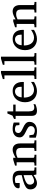

<svg xmlns="http://www.w3.org/2000/svg" viewBox="1583 -2360 789 3995"><g transform="rotate(-90 1977.5 -362.5)"><path d="M331.1 -267.1Q263.7 -250 224.1 -233.4Q184.6 -216.8 164.3 -200Q144 -183.1 138.4 -165.8Q132.8 -148.4 132.8 -129.9Q132.8 -114.3 137.9 -99.4Q143.1 -84.5 152.6 -72.8Q162.1 -61 176 -54Q189.9 -46.9 208 -46.9Q228 -46.9 249.8 -54.2Q271.5 -61.5 289.6 -70.3Q310.5 -80.6 331.1 -94.2ZM344.2 0 331.1 -59.1Q304.7 -39.1 276.9 -23.4Q264.6 -16.6 251 -10.3Q237.3 -3.9 222.9 1.2Q208.5 6.3 193.6 9.3Q178.7 12.2 164.1 12.2Q136.7 12.2 113 2.9Q89.4 -6.3 71.8 -23.9Q54.2 -41.5 44.2 -66.4Q34.2 -91.3 34.2 -123Q34.2 -141.6 37.8 -158.2Q41.5 -174.8 52.7 -190.4Q64 -206.1 84.2 -220.5Q104.5 -234.9 137.5 -249Q170.4 -263.2 218 -277.1Q265.6 -291 331.1 -305.2V-348.1Q331.1 -398.4 308.6 -422.6Q286.1 -446.8 237.8 -446.8Q211.4 -446.8 192.9 -441.9Q174.3 -437 167 -434.1V-347.2H94.2Q87.4 -347.2 80.8 -348.1Q74.2 -349.1 68.8 -352.3Q63.5 -355.5 60.3 -361.1Q57.1 -366.7 57.1 -376Q57.1 -406.7 75.7 -429Q94.2 -451.2 124 -465.8Q153.8 -480.5 190.9 -487.3Q228 -494.1 265.1 -494.1Q311.5 -494.1 342 -482.9Q372.6 -471.7 390.4 -451.7Q408.2 -431.6 415.5 -404.3Q422.9 -377 422.9 -344.2V-64Q422.9 -54.7 429 -48.8Q435.1 -43 443.8 -42L492.2 -39.1V0Z M835 0V-39.1L877 -42Q885.7 -43 891.8 -48.8Q897.9 -54.7 897.9 -64V-324.2Q897.9 -371.6 876 -396.2Q854 -420.9 801.8 -420.9Q772.9 -420.9 745.1 -412.8Q717.3 -404.8 691.9 -392.1V-64Q691.9 -54.7 697.8 -48.8Q703.6 -43 712.9 -42L754.9 -39.1V0H528.8V-39.1L577.6 -42Q586.9 -43 592.8 -48.8Q598.6 -54.7 598.6 -64V-411.1H528.8V-443.8L650.9 -481.9H691.9V-432.1Q712.9 -443.8 734.6 -455.1Q756.3 -466.3 777.8 -475.1Q799.3 -483.9 819.3 -489Q839.4 -494.1 856.9 -494.1Q922.4 -494.1 956.5 -453.6Q990.7 -413.1 990.7 -339.8V-64Q990.7 -54.7 996.8 -48.8Q1002.9 -43 1011.7 -42L1055.7 -39.1V0Z M1439.5 -145Q1439.5 -108.4 1426.3 -79.1Q1413.1 -49.8 1388.7 -29.5Q1364.3 -9.3 1328.6 1.5Q1293 12.2 1248.5 12.2Q1225.6 12.2 1203.9 9.5Q1182.1 6.8 1163.8 2.7Q1145.5 -1.5 1131.3 -5.9Q1117.2 -10.3 1109.9 -13.2V-146H1160.6L1172.9 -61Q1188 -51.3 1210.2 -42.2Q1232.4 -33.2 1261.7 -33.2Q1283.2 -33.2 1299.8 -39.8Q1316.4 -46.4 1327.9 -57.1Q1339.4 -67.9 1345.5 -81.8Q1351.6 -95.7 1351.6 -110.8Q1351.6 -131.8 1343.3 -146.7Q1335 -161.6 1319.3 -173.6Q1303.7 -185.5 1281 -196.8Q1258.3 -208 1229.5 -222.2Q1202.1 -235.4 1181.2 -248.3Q1160.2 -261.2 1145.8 -276.1Q1131.3 -291 1124 -308.8Q1116.7 -326.7 1116.7 -349.1Q1116.7 -382.3 1128.7 -409.2Q1140.6 -436 1163.6 -454.8Q1186.5 -473.6 1220 -483.9Q1253.4 -494.1 1296.9 -494.1Q1318.8 -494.1 1338.9 -491.7Q1358.9 -489.3 1375.5 -485.8Q1392.1 -482.4 1404.8 -478.5Q1417.5 -474.6 1424.8 -471.2V-353H1372.6L1364.7 -422.9Q1354 -431.2 1333 -438.5Q1312 -445.8 1288.6 -445.8Q1247.1 -445.8 1227.3 -427Q1207.5 -408.2 1207.5 -378.9Q1207.5 -361.8 1213.1 -349.1Q1218.8 -336.4 1231.7 -325.2Q1244.6 -314 1265.9 -302.2Q1287.1 -290.5 1318.8 -275.9Q1345.2 -264.2 1367.2 -251.5Q1389.2 -238.8 1405.3 -223.1Q1421.4 -207.5 1430.4 -188.5Q1439.5 -169.4 1439.5 -145Z M1806.6 -21Q1788.1 -11.7 1766.1 -4.4Q1747.6 2 1723.1 7.1Q1698.7 12.2 1671.9 12.2Q1615.2 12.2 1589.8 -14.2Q1564.5 -40.5 1564.5 -100.1V-432.1H1500.5V-464.8L1568.8 -497.1L1613.8 -603H1657.7V-481.9H1798.8V-432.1H1657.7V-152.8Q1657.7 -123 1662.8 -102.3Q1668 -81.5 1678 -68.6Q1688 -55.7 1702.9 -49.8Q1717.8 -43.9 1737.8 -43.9Q1752.4 -43.9 1764.9 -46.4Q1777.3 -48.8 1786.6 -52.2Q1797.4 -56.2 1806.6 -61Z M2269.5 -49.8Q2248.5 -36.6 2225.8 -25.4Q2203.1 -14.2 2179 -5.9Q2154.8 2.4 2129.9 7.3Q2105 12.2 2079.6 12.2Q2034.2 12.2 1992.2 -3.2Q1950.2 -18.6 1918.2 -49.3Q1886.2 -80.1 1866.9 -126.7Q1847.7 -173.3 1847.7 -235.8Q1847.7 -294.4 1865.2 -342Q1882.8 -389.6 1914.1 -423.6Q1945.3 -457.5 1988.3 -475.8Q2031.2 -494.1 2082.5 -494.1Q2128.9 -494.1 2164.1 -478.8Q2199.2 -463.4 2222.7 -436.3Q2246.1 -409.2 2257.8 -371.3Q2269.5 -333.5 2269.5 -289.1V-275.9Q2269.5 -268.1 2268.6 -261.2H1944.3Q1944.3 -223.1 1952.4 -185.1Q1960.4 -147 1979.5 -116.7Q1998.5 -86.4 2030.8 -67.6Q2063 -48.8 2111.3 -48.8Q2132.8 -48.8 2153.8 -54.4Q2174.8 -60.1 2195.1 -68.8Q2215.3 -77.6 2233.9 -88.6Q2252.4 -99.6 2269.5 -110.8ZM2169.4 -328.1Q2169.4 -353 2163.6 -374.3Q2157.7 -395.5 2145.8 -411.1Q2133.8 -426.8 2115.5 -435.8Q2097.2 -444.8 2072.3 -444.8Q2047.4 -444.8 2025.9 -435.3Q2004.4 -425.8 1988 -407.7Q1971.7 -389.6 1961.7 -364Q1951.7 -338.4 1949.7 -306.2H2169.4Z M2330.6 0V-39.1L2383.8 -42Q2390.6 -42 2398.2 -49.1Q2405.8 -56.2 2405.8 -63V-665H2329.6V-698.2L2457.5 -736.8H2498.5V-63Q2498.5 -56.2 2505.6 -49.1Q2512.7 -42 2519.5 -42L2573.7 -39.1V0Z M2627.4 0V-39.1L2680.7 -42Q2687.5 -42 2695.1 -49.1Q2702.6 -56.2 2702.6 -63V-665H2626.5V-698.2L2754.4 -736.8H2795.4V-63Q2795.4 -56.2 2802.5 -49.1Q2809.6 -42 2816.4 -42L2870.6 -39.1V0Z M3353.5 -49.8Q3332.5 -36.6 3309.8 -25.4Q3287.1 -14.2 3262.9 -5.9Q3238.8 2.4 3213.9 7.3Q3189 12.2 3163.6 12.2Q3118.2 12.2 3076.2 -3.2Q3034.2 -18.6 3002.2 -49.3Q2970.2 -80.1 2950.9 -126.7Q2931.6 -173.3 2931.6 -235.8Q2931.6 -294.4 2949.2 -342Q2966.8 -389.6 2998 -423.6Q3029.3 -457.5 3072.3 -475.8Q3115.2 -494.1 3166.5 -494.1Q3212.9 -494.1 3248 -478.8Q3283.2 -463.4 3306.6 -436.3Q3330.1 -409.2 3341.8 -371.3Q3353.5 -333.5 3353.5 -289.1V-275.9Q3353.5 -268.1 3352.5 -261.2H3028.3Q3028.3 -223.1 3036.4 -185.1Q3044.4 -147 3063.5 -116.7Q3082.5 -86.4 3114.7 -67.6Q3147 -48.8 3195.3 -48.8Q3216.8 -48.8 3237.8 -54.4Q3258.8 -60.1 3279.1 -68.8Q3299.3 -77.6 3317.9 -88.6Q3336.4 -99.6 3353.5 -110.8ZM3253.4 -328.1Q3253.4 -353 3247.6 -374.3Q3241.7 -395.5 3229.7 -411.1Q3217.8 -426.8 3199.5 -435.8Q3181.2 -444.8 3156.2 -444.8Q3131.3 -444.8 3109.9 -435.3Q3088.4 -425.8 3072 -407.7Q3055.7 -389.6 3045.7 -364Q3035.6 -338.4 3033.7 -306.2H3253.4Z M3713.9 0V-39.1L3755.9 -42Q3764.6 -43 3770.8 -48.8Q3776.9 -54.7 3776.9 -64V-324.2Q3776.9 -371.6 3754.9 -396.2Q3732.9 -420.9 3680.7 -420.9Q3651.9 -420.9 3624 -412.8Q3596.2 -404.8 3570.8 -392.1V-64Q3570.8 -54.7 3576.7 -48.8Q3582.5 -43 3591.8 -42L3633.8 -39.1V0H3407.7V-39.1L3456.5 -42Q3465.8 -43 3471.7 -48.8Q3477.5 -54.7 3477.5 -64V-411.1H3407.7V-443.8L3529.8 -481.9H3570.8V-432.1Q3591.8 -443.8 3613.5 -455.1Q3635.3 -466.3 3656.7 -475.1Q3678.2 -483.9 3698.2 -489Q3718.3 -494.1 3735.8 -494.1Q3801.3 -494.1 3835.4 -453.6Q3869.6 -413.1 3869.6 -339.8V-64Q3869.6 -54.7 3875.7 -48.8Q3881.8 -43 3890.6 -42L3934.6 -39.1V0Z"/></g></svg>

Font: BabelStone Ogham Pictish
Style: Bold Italic
Weight: 700
Italic angle: -30°
Designer: Andrew West
Foundry: BabelStone
Version: Version 1.02 March 14, 2022